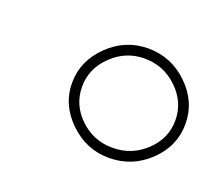

<svg xmlns="http://www.w3.org/2000/svg" viewBox="-54 -867 408 358"><g transform="rotate(20 150.5 -687.5)"><path d="M188 -796Q234 -796 267.5 -763.5Q301 -731 301 -687Q301 -643 267.5 -611Q234 -579 188 -579Q143 -579 109.5 -611.5Q76 -644 76 -687Q76 -731 109.5 -763.5Q143 -796 188 -796ZM188 -776Q151 -776 123.5 -749.5Q96 -723 96 -687Q96 -651 123 -625Q150 -599 188 -599Q226 -599 253.5 -625Q281 -651 281 -687Q281 -723 253.5 -749.5Q226 -776 188 -776Z"/></g></svg>

Font: Montserrat arm Thin
Style: Regular
Weight: 250
Designer: Julieta Ulanovsky
Foundry: Julieta Ulanovsky
Version: Version 6.000;PS 006.000;hotconv 1.0.88;makeotf.lib2.5.64775